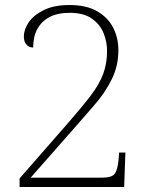

<svg xmlns="http://www.w3.org/2000/svg" viewBox="-20 -744 599 764"><path d="M58 0V-34L252 -256Q308 -320 342 -365Q376 -410 391 -451Q406 -492 406 -541Q406 -578 392 -612.5Q378 -647 345.5 -670Q313 -693 257 -693Q209 -693 177 -676Q145 -659 128.5 -628.5Q112 -598 112 -555Q101 -555 93 -560Q85 -565 80 -574.5Q75 -584 75 -599Q75 -627 94.5 -655.5Q114 -684 154.5 -704Q195 -724 257 -724Q324 -724 367 -699Q410 -674 430.5 -633.5Q451 -593 451 -545Q451 -512 444.5 -484Q438 -456 425.5 -430Q413 -404 394.5 -376.5Q376 -349 350 -319.5Q324 -290 292 -253L102 -37H385Q426 -37 437 -53Q448 -69 452 -109L454 -137H479L474 0Z"/></svg>

Font: Noto Rashi Hebrew ExtraLight
Style: Regular
Weight: 250
Version: Version 1.006